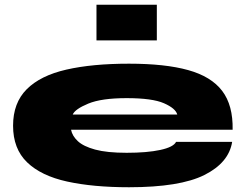

<svg xmlns="http://www.w3.org/2000/svg" viewBox="-20 -773 1034 808"><path d="M721 -176H957Q943 -88 840 -36.5Q737 15 523 15Q372 15 262.5 -9Q153 -33 94 -90Q35 -147 35 -244Q35 -340 92.5 -397.5Q150 -455 259 -480Q368 -505 523 -505Q675 -505 772 -478Q869 -451 915 -390.5Q961 -330 959 -227H279Q284 -201 307.5 -179Q331 -157 380.5 -143.5Q430 -130 513 -130Q599 -130 654.5 -142Q710 -154 721 -176ZM513 -360Q407 -360 351.5 -337Q296 -314 286 -291H726Q719 -317 670 -338.5Q621 -360 513 -360ZM640 -753V-603H386V-753Z"/></svg>

Font: Syne ExtraBold
Style: Regular
Weight: 800
Designer: Lucas Descroix
Foundry: Bonjour Monde
Version: Version 2.200; ttfautohint (v1.8.4)